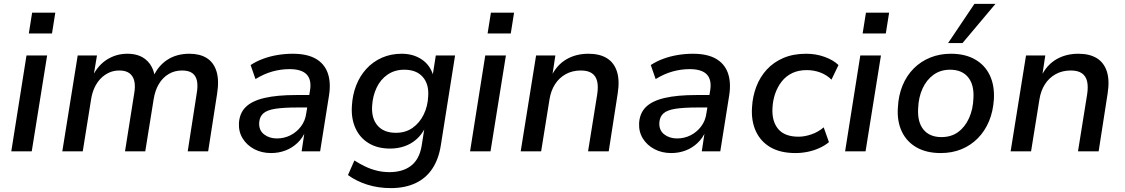

<svg xmlns="http://www.w3.org/2000/svg" viewBox="-20 -777 5776 986"><path d="M128 -605 145 -712H264L247 -605ZM38 0 116 -492H222L143 0Z M300 0 379 -492H478L460 -385H455Q483 -442 530 -471.5Q577 -501 634 -501Q694 -501 730 -470Q766 -439 775 -384L769 -387Q794 -441 841 -471Q888 -501 953 -501Q1006 -501 1041.5 -479Q1077 -457 1091.5 -411.5Q1106 -366 1095 -296L1049 0H944L990 -296Q997 -336 991.5 -362Q986 -388 967.5 -401.5Q949 -415 915 -415Q876 -415 845.5 -396.5Q815 -378 795.5 -345Q776 -312 769 -267L726 0H622L669 -296Q676 -335 669.5 -361.5Q663 -388 644 -401.5Q625 -415 593 -415Q564 -415 540 -404Q516 -393 497 -373.5Q478 -354 465.5 -327Q453 -300 448 -268L405 0Z M1372 9Q1324 9 1286 -11Q1248 -31 1226.5 -65.5Q1205 -100 1207 -144Q1210 -196 1242 -227.5Q1274 -259 1338.5 -274Q1403 -289 1501 -289H1581L1571 -225H1506Q1437 -225 1394.5 -218.5Q1352 -212 1332.5 -195Q1313 -178 1311 -147Q1309 -108 1336 -87Q1363 -66 1402 -66Q1439 -66 1471 -82Q1503 -98 1525.5 -127.5Q1548 -157 1553 -197L1572 -312Q1581 -367 1555 -394.5Q1529 -422 1467 -422Q1423 -422 1379.5 -410Q1336 -398 1292 -371L1267 -443Q1296 -462 1331 -475Q1366 -488 1405 -494.5Q1444 -501 1483 -501Q1556 -501 1600.5 -476Q1645 -451 1662.5 -403.5Q1680 -356 1670 -289L1624 0H1529L1545 -106H1550Q1535 -69 1507.5 -43Q1480 -17 1445.5 -4Q1411 9 1372 9Z M1987 189Q1922 189 1865.5 171Q1809 153 1767 122L1800 47Q1828 65 1856.5 78.5Q1885 92 1916 99.5Q1947 107 1980 107Q2048 107 2090.5 74.5Q2133 42 2145 -26L2160 -121L2163 -120Q2146 -86 2119 -62Q2092 -38 2057.5 -26Q2023 -14 1983 -14Q1920 -14 1874.5 -41Q1829 -68 1806 -117.5Q1783 -167 1787 -232Q1790 -289 1809 -338Q1828 -387 1861.5 -423.5Q1895 -460 1941 -480.5Q1987 -501 2043 -501Q2102 -501 2145.5 -472Q2189 -443 2205 -389L2202 -390L2218 -492H2317L2244 -32Q2233 40 2200 89.5Q2167 139 2113 164Q2059 189 1987 189ZM2013 -95Q2063 -95 2099 -120.5Q2135 -146 2156 -189Q2177 -232 2179 -284Q2183 -346 2150.5 -382.5Q2118 -419 2056 -419Q2007 -419 1970.5 -394Q1934 -369 1914 -326.5Q1894 -284 1891 -233Q1887 -169 1919 -132Q1951 -95 2013 -95Z M2484 -605 2501 -712H2620L2603 -605ZM2394 0 2472 -492H2578L2499 0Z M2654 0 2733 -492H2832L2816 -387H2812Q2840 -444 2889 -472.5Q2938 -501 3002 -501Q3059 -501 3096 -478.5Q3133 -456 3148 -410.5Q3163 -365 3152 -296L3106 0H3000L3047 -293Q3053 -333 3046.5 -360Q3040 -387 3019.5 -401Q2999 -415 2963 -415Q2919 -415 2885 -396Q2851 -377 2830 -344Q2809 -311 2802 -267L2759 0Z M3427 9Q3379 9 3341 -11Q3303 -31 3281.5 -65.5Q3260 -100 3262 -144Q3265 -196 3297 -227.5Q3329 -259 3393.5 -274Q3458 -289 3556 -289H3636L3626 -225H3561Q3492 -225 3449.5 -218.5Q3407 -212 3387.5 -195Q3368 -178 3366 -147Q3364 -108 3391 -87Q3418 -66 3457 -66Q3494 -66 3526 -82Q3558 -98 3580.5 -127.5Q3603 -157 3608 -197L3627 -312Q3636 -367 3610 -394.5Q3584 -422 3522 -422Q3478 -422 3434.5 -410Q3391 -398 3347 -371L3322 -443Q3351 -462 3386 -475Q3421 -488 3460 -494.5Q3499 -501 3538 -501Q3611 -501 3655.5 -476Q3700 -451 3717.5 -403.5Q3735 -356 3725 -289L3679 0H3584L3600 -106H3605Q3590 -69 3562.5 -43Q3535 -17 3500.5 -4Q3466 9 3427 9Z M4065 9Q3988 9 3937 -20.5Q3886 -50 3861.5 -103.5Q3837 -157 3842 -227Q3845 -282 3864 -332Q3883 -382 3918 -420Q3953 -458 4003.5 -479.5Q4054 -501 4120 -501Q4170 -501 4214.5 -485Q4259 -469 4286 -443L4250 -368Q4226 -392 4193 -404.5Q4160 -417 4123 -417Q4080 -417 4048 -401.5Q4016 -386 3994.5 -358.5Q3973 -331 3961 -296.5Q3949 -262 3947 -223Q3943 -155 3976 -115Q4009 -75 4081 -75Q4112 -75 4147 -87Q4182 -99 4210 -123L4237 -47Q4217 -30 4188.5 -17Q4160 -4 4128.5 2.5Q4097 9 4065 9Z M4410 -605 4427 -712H4546L4529 -605ZM4320 0 4398 -492H4504L4425 0Z M4811 9Q4738 9 4687 -20Q4636 -49 4611 -102Q4586 -155 4591 -225Q4594 -287 4615 -338Q4636 -389 4672.5 -425.5Q4709 -462 4757.5 -481.5Q4806 -501 4863 -501Q4936 -501 4987 -472Q5038 -443 5063 -390.5Q5088 -338 5084 -267Q5080 -205 5059 -154.5Q5038 -104 5001.5 -67Q4965 -30 4917 -10.5Q4869 9 4811 9ZM4815 -73Q4865 -73 4900.5 -99Q4936 -125 4956.5 -170.5Q4977 -216 4979 -273Q4983 -342 4951.5 -380.5Q4920 -419 4859 -419Q4810 -419 4774 -393Q4738 -367 4717.5 -322Q4697 -277 4695 -220Q4691 -150 4722.5 -111.5Q4754 -73 4815 -73ZM4849 -556 4984 -757H5092L4923 -556Z M5170 0 5249 -492H5348L5332 -387H5328Q5356 -444 5405 -472.5Q5454 -501 5518 -501Q5575 -501 5612 -478.5Q5649 -456 5664 -410.5Q5679 -365 5668 -296L5622 0H5516L5563 -293Q5569 -333 5562.5 -360Q5556 -387 5535.5 -401Q5515 -415 5479 -415Q5435 -415 5401 -396Q5367 -377 5346 -344Q5325 -311 5318 -267L5275 0Z"/></svg>

Font: Nunito Sans 10pt SemiBold
Style: Italic
Weight: 600
Italic angle: -9°
Designer: Vernon Adams
Foundry: Vernon Adams
Version: Version 3.101;gftools[0.9.27]